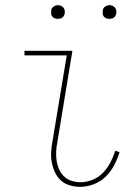

<svg xmlns="http://www.w3.org/2000/svg" viewBox="-20 -717 540 745"><path d="M291 8Q270 8 250 2Q230 -4 216 -17Q202 -30 193.5 -48Q185 -66 181 -86.5Q177 -107 178.5 -128Q180 -149 184 -171L239 -502H75V-520H261L203 -168Q199 -149 198 -130.5Q197 -112 199.5 -94.5Q202 -77 209 -61Q216 -45 228 -33Q240 -21 257 -15.5Q274 -10 293 -10Q316 -10 339.5 -19.5Q363 -29 380 -47Q397 -65 408.5 -87Q420 -109 427 -132L444 -127Q436 -101 423 -76Q410 -51 390 -31.5Q370 -12 343.5 -2Q317 8 291 8ZM404 -644Q398 -644 392.5 -646Q387 -648 383 -652.5Q379 -657 378.5 -663.5Q378 -670 379 -676Q379 -681 381.5 -685Q384 -689 388 -691.5Q392 -694 396 -695.5Q400 -697 405 -697Q411 -697 416.5 -694.5Q422 -692 426 -687.5Q430 -683 431 -676.5Q432 -670 431 -664Q430 -659 427.5 -655Q425 -651 421.5 -648.5Q418 -646 413.5 -645Q409 -644 404 -644ZM204 -644Q198 -644 192.5 -646Q187 -648 183 -652.5Q179 -657 178.5 -663.5Q178 -670 179 -676Q179 -681 181.5 -685Q184 -689 188 -691.5Q192 -694 196 -695.5Q200 -697 205 -697Q211 -697 216.5 -694.5Q222 -692 226 -687.5Q230 -683 231 -676.5Q232 -670 231 -664Q230 -659 227.5 -655Q225 -651 221.5 -648.5Q218 -646 213.5 -645Q209 -644 204 -644Z"/></svg>

Font: Iosevka Term Curly Thin
Style: Italic
Weight: 100
Italic angle: -9°
Designer: Belleve Invis
Foundry: Belleve Invis
Version: Version 32.3.0